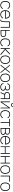

<svg xmlns="http://www.w3.org/2000/svg" viewBox="5206 -5966 775 11228"><g transform="rotate(90 5594.0 -352.5)"><path d="M287 15C385 15 459 -30 504 -117L463 -135C430.5 -65.5 368 -27 287 -27C154 -27 85 -123 85 -270C85 -424 159 -513 287 -513C368.5 -513 434 -472.5 464 -404L504 -421C471 -503.5 387.5 -555 287 -555C132 -555 40 -449 40 -270C40 -92.5 133.5 15 287 15Z M830 -27C706.5 -27 628.5 -112 624 -258H1072C1072 -445.5 981.5 -555 826 -555C672.5 -555 579 -447.5 579 -270C579 -93.5 677 15 830 15C933.5 15 1014.5 -36 1059 -129L1022.5 -149C985 -73 923.5 -27 830 -27ZM625 -300C634 -434 707.5 -513 826 -513C943.5 -513 1014 -438 1025.5 -300Z M1132 9C1145 13 1157 15 1168 15C1242.5 15 1274 -78.5 1274 -283V-498H1556V0H1598V-540H1232V-283C1232 -128 1213 -27 1154 -27C1147 -27 1140 -28.5 1132 -31Z M1971.5 0C2084 0 2147.5 -63 2147.5 -160.5C2147.5 -258 2084 -321 1971.5 -321H1779V-540H1737V0ZM1779 -42V-279H1970C2060 -279 2105.5 -230.5 2105.5 -160.5C2105.5 -90.5 2060 -42 1970 -42Z M2474.5 15C2572.5 15 2646.5 -30 2691.5 -117L2650.5 -135C2618 -65.5 2555.5 -27 2474.5 -27C2341.5 -27 2272.5 -123 2272.5 -270C2272.5 -424 2346.5 -513 2474.5 -513C2556 -513 2621.5 -472.5 2651.5 -404L2691.5 -421C2658.5 -503.5 2575 -555 2474.5 -555C2319.5 -555 2227.5 -449 2227.5 -270C2227.5 -92.5 2321 15 2474.5 15Z M2796.5 0H2838.5V-260L3142.5 0H3214.5L2889.5 -270L3171.5 -540H3108.5L2838.5 -280V-540H2796.5Z M3471.5 15C3630.5 15 3718.5 -100 3718.5 -271C3718.5 -438 3632.5 -555 3471.5 -555C3314.5 -555 3224.5 -441 3224.5 -271C3224.5 -103 3311.5 15 3471.5 15ZM3471.5 -27C3338.5 -27 3269.5 -124 3269.5 -271C3269.5 -413 3334.5 -513 3471.5 -513C3606.5 -513 3673.5 -418 3673.5 -271C3673.5 -126 3607.5 -27 3471.5 -27Z M3816.5 0 4008.5 -242 4199.5 0H4252.5L4032.5 -273L4247.5 -540H4195.5L4008.5 -304L3820.5 -540H3768.5L3983.5 -273L3763.5 0Z M4529.5 15C4688.5 15 4776.5 -100 4776.5 -271C4776.5 -438 4690.5 -555 4529.5 -555C4372.5 -555 4282.5 -441 4282.5 -271C4282.5 -103 4369.5 15 4529.5 15ZM4529.5 -27C4396.5 -27 4327.5 -124 4327.5 -271C4327.5 -413 4392.5 -513 4529.5 -513C4664.5 -513 4731.5 -418 4731.5 -271C4731.5 -126 4665.5 -27 4529.5 -27Z M5067.5 15C5205.5 15 5283.5 -50.5 5283.5 -148C5283.5 -216 5239 -265 5189.5 -279.5C5236 -296 5269.5 -335 5269.5 -395C5269.5 -492 5197.5 -555 5069.5 -555C4970.5 -555 4883 -518 4850.5 -395L4893.5 -387C4913.5 -460 4957 -513 5067.5 -513C5181.5 -513 5224.5 -466.5 5224.5 -392C5224.5 -328 5175 -296.5 5102.5 -296.5H5014.5V-255.5H5102.5C5177.5 -255.5 5238.5 -227 5238.5 -146C5238.5 -72.5 5179.5 -27 5065.5 -27C4954.5 -27 4898.5 -79.5 4884.5 -170L4841.5 -162C4866 -31.5 4953.5 15 5067.5 15Z M5417 0 5518 -220C5525 -219.5 5532 -219 5539.5 -219H5732V0H5774V-540H5539.5C5427 -540 5363.5 -477 5363.5 -379.5C5363.5 -302.5 5403 -247 5475 -227L5372 0ZM5732 -498V-261H5541C5451 -261 5405.5 -309.5 5405.5 -379.5C5405.5 -449.5 5451 -498 5541 -498Z M6121 -606C6183.5 -606 6235 -657.5 6235 -720H6196C6196 -679.5 6162.5 -645 6121 -645C6080.5 -645 6046 -679.5 6046 -720H6007C6007 -657.5 6058.5 -606 6121 -606ZM6275 -540 5956 -71V-540H5914V0H5956L6275 -469V0H6317V-540Z M6674 15C6772 15 6846 -30 6891 -117L6850 -135C6817.5 -65.5 6755 -27 6674 -27C6541 -27 6472 -123 6472 -270C6472 -424 6546 -513 6674 -513C6755.5 -513 6821 -472.5 6851 -404L6891 -421C6858 -503.5 6774.5 -555 6674 -555C6519 -555 6427 -449 6427 -270C6427 -92.5 6520.5 15 6674 15Z M7172 0V-498H7371V-540H6931V-498H7130V0Z M7657 0C7795 0 7867.5 -50.5 7867.5 -148C7867.5 -215.5 7823 -264.5 7774 -279.5C7820 -296 7853.5 -335 7853.5 -395C7853.5 -492 7786.5 -540 7658.5 -540H7466V0ZM7656.5 -498C7770.5 -498 7808.5 -466.5 7808.5 -392C7808.5 -328 7759 -296.5 7686.5 -296.5H7507V-498ZM7508 -42V-254.5H7686.5C7761.5 -254.5 7822.5 -227 7822.5 -146C7822.5 -72.5 7768.5 -42 7654.5 -42Z M8188.5 -27C8065 -27 7987 -112 7982.5 -258H8430.5C8430.5 -445.5 8340 -555 8184.5 -555C8031 -555 7937.5 -447.5 7937.5 -270C7937.5 -93.5 8035.5 15 8188.5 15C8292 15 8373 -36 8417.5 -129L8381 -149C8343.5 -73 8282 -27 8188.5 -27ZM7983.5 -300C7992.5 -434 8066 -513 8184.5 -513C8302 -513 8372.5 -438 8384 -300Z M8582.5 0V-249H8928.5V0H8970.5V-540H8928.5V-291H8582.5V-540H8540.5V0Z M9152.5 0V-249H9498.5V0H9540.5V-540H9498.5V-291H9152.5V-540H9110.5V0Z M9897.5 15C10056.5 15 10144.5 -100 10144.5 -271C10144.5 -438 10058.5 -555 9897.5 -555C9740.5 -555 9650.5 -441 9650.5 -271C9650.5 -103 9737.5 15 9897.5 15ZM9897.5 -27C9764.5 -27 9695.5 -124 9695.5 -271C9695.5 -413 9760.5 -513 9897.5 -513C10032.5 -513 10099.5 -418 10099.5 -271C10099.5 -126 10033.5 -27 9897.5 -27Z M10296.5 0V-498H10599.5V-540H10254.5V0Z M10901.5 15C11060.5 15 11148.5 -100 11148.5 -271C11148.5 -438 11062.5 -555 10901.5 -555C10744.5 -555 10654.5 -441 10654.5 -271C10654.5 -103 10741.5 15 10901.5 15ZM10901.5 -27C10768.5 -27 10699.5 -124 10699.5 -271C10699.5 -413 10764.5 -513 10901.5 -513C11036.5 -513 11103.5 -418 11103.5 -271C11103.5 -126 11037.5 -27 10901.5 -27Z"/></g></svg>

Font: Vela Sans ExtLt
Style: Regular
Weight: 200
Designer: Principal design: Mikhail Sharanda - project Manrope.
Design modification: Ravid Balaliev
Foundry: Mikhail Sharanda
Version: Version 1.001